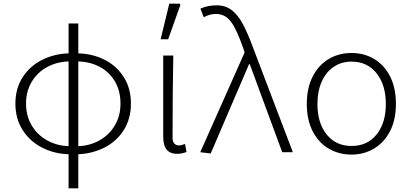

<svg xmlns="http://www.w3.org/2000/svg" viewBox="-20 -830 2244 1047"><path d="M354 11Q277 9 210.5 -24.5Q144 -58 104 -120Q64 -182 64 -265Q64 -349 104.5 -410.5Q145 -472 211.5 -504.5Q278 -537 354 -539V-702H407V-539Q485 -537 550.5 -504Q616 -471 655 -409.5Q694 -348 694 -265Q694 -182 654.5 -120Q615 -58 549 -25Q483 8 407 11V197H354ZM354 -33V-495Q290 -493 237 -464.5Q184 -436 153 -384Q122 -332 122 -265Q122 -197 153.5 -145Q185 -93 238 -64Q291 -35 354 -33ZM637 -265Q637 -333 607.5 -384.5Q578 -436 525.5 -464.5Q473 -493 407 -495V-33Q469 -35 521.5 -64Q574 -93 605.5 -145Q637 -197 637 -265Z M870 -85V-527H925Q921 -331 921 -78Q921 -58 930.5 -47.5Q940 -37 956 -37Q969 -37 989 -45L997 -1Q969 9 947 9Q908 9 889 -14Q870 -37 870 -85ZM903 -810H959L964 -804L897 -616H856Z M1072 0 1314 -544 1305 -571Q1271 -669 1239.5 -711.5Q1208 -754 1157 -754Q1124 -754 1091 -736L1073 -783Q1112 -801 1162 -801Q1210 -801 1244 -774.5Q1278 -748 1304 -699.5Q1330 -651 1360 -570L1577 0H1519L1342 -480H1338L1129 7Z M1653 -263Q1653 -350 1685 -412.5Q1717 -475 1772 -508Q1827 -541 1897 -541Q1966 -541 2021 -508Q2076 -475 2107.5 -412.5Q2139 -350 2139 -263Q2139 -177 2107 -115Q2075 -53 2020 -20Q1965 13 1897 13Q1828 13 1772.5 -19.5Q1717 -52 1685 -114.5Q1653 -177 1653 -263ZM2084 -263Q2084 -367 2033.5 -430.5Q1983 -494 1897 -494Q1841 -494 1799 -465Q1757 -436 1734 -384Q1711 -332 1711 -263Q1711 -159 1761.5 -96.5Q1812 -34 1897 -34Q1983 -34 2033.5 -96.5Q2084 -159 2084 -263Z"/></svg>

Font: Nebula Sans Light
Style: Regular
Weight: 300
Designer: Paul D. Hunt for Adobe (as Source Sans)
Foundry: Nebula Entertainment & Broadcasting LLC
Version: Version 1.010